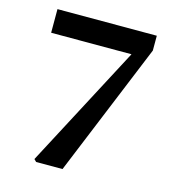

<svg xmlns="http://www.w3.org/2000/svg" viewBox="-98 -720 717 801"><g transform="rotate(15 260.0 -319.5)"><path d="M121 -10 399 -537H52V-639H481V-575L245 0H131Z"/></g></svg>

Font: Source Serif Pro SemiBold
Style: Regular
Weight: 600
Designer: Frank Grießhammer
Foundry: Adobe Systems Incorporated
Version: Version 3.001;hotconv 1.0.111;makeotfexe 2.5.65597